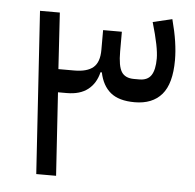

<svg xmlns="http://www.w3.org/2000/svg" viewBox="-47 -666 725 714"><g transform="rotate(5 315.0 -309.0)"><path d="M162 -396H221Q269 -396 292 -415.5Q315 -435 315 -481V-555H385V-481Q385 -427 398.5 -405.5Q412 -384 445 -384H465Q496 -384 509.5 -404.5Q523 -425 523 -467Q523 -488 516.5 -520.5Q510 -553 496 -601L568 -618Q580 -573 585.5 -536Q591 -499 591 -467Q591 -379 556 -338.5Q521 -298 455 -298Q396 -298 365 -323.5Q334 -349 324 -398H319Q309 -356 279.5 -333Q250 -310 201 -310H168L188 0H114L75 -606H149Z"/></g></svg>

Font: IBM Plex Sans Arabic
Style: Regular
Weight: 400
Designer: Mike Abbink, Paul van der Laan, Pieter van Rosmalen, Wael Morcos, Khajak Apelian
Foundry: Bold Monday
Version: Version 1.005